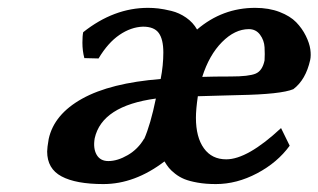

<svg xmlns="http://www.w3.org/2000/svg" viewBox="-20 -459 811 489"><path d="M344.2 -391.1Q313.5 -390.1 284.2 -370.1Q254.9 -350.1 231 -310.1L194.8 -311Q189.9 -329.6 189.9 -350.1Q189.9 -368.2 191.9 -377Q270 -439 356.9 -439Q369.6 -439 383.1 -437.5Q396.5 -436 416.5 -431.2Q436.5 -426.3 454.1 -414.1Q471.7 -401.9 481.9 -383.8Q546.4 -439 629.9 -439Q665 -439 692.1 -428.5Q719.2 -418 734.4 -402.3Q749.5 -386.7 758.8 -367.9Q768.1 -349.1 770.3 -333.5Q772.5 -317.9 770 -306.2Q758.8 -255.9 727.1 -231.9Q695.8 -218.8 587.9 -216.8Q580.1 -216.3 543.9 -215.6Q507.8 -214.8 483.9 -213.9Q479 -180.7 479 -159.2Q479 -109.4 499.3 -81.3Q519.5 -53.2 556.2 -53.2Q610.4 -53.2 695.8 -132.8L717.8 -87.9Q686.5 -44.9 634.8 -17.6Q583 9.8 529.8 9.8Q503.9 9.8 483.2 6.1Q462.4 2.4 449.5 -2.9Q436.5 -8.3 426 -16.6Q415.5 -24.9 410.2 -31.5Q404.8 -38.1 398.9 -47.9Q323.2 9.8 243.2 9.8Q173.3 9.8 136.7 -9.8Q100.1 -29.3 100.1 -73.2Q100.1 -82.5 104 -105Q117.7 -168 189.5 -207.8Q261.2 -247.6 389.2 -257.8Q396 -292.5 396 -325.2Q396 -358.9 384.3 -375Q372.6 -391.1 344.2 -391.1ZM347.2 -105Q363.3 -141.6 377 -208Q239.7 -189.5 221.2 -106.9Q216.8 -81.1 226.1 -64.9Q235.4 -48.8 255.9 -48.8Q279.3 -48.8 305.4 -64Q331.5 -79.1 347.2 -106ZM613.8 -384.8Q578.1 -384.8 545.4 -351.8Q512.7 -318.8 495.1 -263.2Q523.9 -264.2 567.9 -264.2Q613.8 -264.2 631.1 -271.5Q648.4 -278.8 653.8 -305.2Q654.8 -320.8 653.8 -338.6Q652.8 -356.4 642.3 -370.6Q631.8 -384.8 613.8 -384.8Z"/></svg>

Font: Linear Smooth
Style: Bold Italic
Weight: 700
Designer: Philipp H. Poll, Flanker
Foundry: Philipp H. Poll, reworked by Flanker
Version: Version 1.061 | FøM Fix